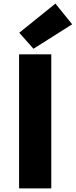

<svg xmlns="http://www.w3.org/2000/svg" viewBox="-20 -1047 421 1067"><path d="M86 0H265V-745H86ZM166 -776 381 -912 288 -1027 87 -865Z"/></svg>

Font: Source Han Sans HK Heavy
Style: Regular
Weight: 900
Designer: Ryoko NISHIZUKA 西塚涼子 (kana, bopomofo & ideographs); Paul D. Hunt (Latin, Greek & Cyrillic); Sandoll Communications 산돌커뮤니
Foundry: Adobe
Version: Version 2.000;hotconv 1.0.107;makeotfexe 2.5.65593